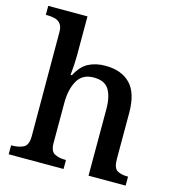

<svg xmlns="http://www.w3.org/2000/svg" viewBox="-112 -855 870 950"><g transform="rotate(15 323.0 -380.0)"><path d="M19 0V-46H25Q58 -46 82 -58Q106 -70 106 -117L105 -649Q105 -677 93.5 -691Q82 -705 64 -709.5Q46 -714 27 -714H18V-760H219V-558Q219 -538 217.5 -515Q216 -492 214.5 -475.5Q213 -459 213 -459H220Q245 -508 282 -527.5Q319 -547 369 -547Q451 -547 496.5 -500.5Q542 -454 542 -352V-117Q542 -70 562 -58Q582 -46 615 -46H618V0H428V-340Q428 -405 406 -440.5Q384 -476 328 -476Q270 -476 244.5 -431Q219 -386 219 -316V-112Q219 -69 241.5 -57.5Q264 -46 297 -46H300V0Z"/></g></svg>

Font: Noto Serif Tibetan Medium
Style: Regular
Weight: 500
Designer: Monotype Design Team
Foundry: Monotype Imaging Inc.
Version: Version 2.103; ttfautohint (v1.8.4.7-5d5b)